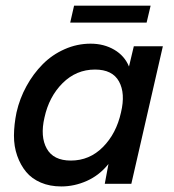

<svg xmlns="http://www.w3.org/2000/svg" viewBox="-20 -652 618 681"><path d="M229 -571.8 242.7 -631.8H514.2L500 -571.8ZM197.3 9.3Q156.7 9.3 124.8 -4.4Q92.8 -18.1 72.8 -42.2Q52.7 -66.4 41 -99.6Q29.3 -132.8 29.5 -171.6Q29.8 -210.4 38.6 -253.4Q49.8 -302.7 74 -346.7Q98.1 -390.6 131.6 -424.3Q165 -458 209.2 -477.5Q253.4 -497.1 301.3 -497.1Q348.6 -497.1 385.3 -475.6Q421.9 -454.1 437.5 -416L454.6 -487.8H557.6L445.8 0H351.6L364.7 -70.3Q332.5 -30.3 288.3 -10.5Q244.1 9.3 197.3 9.3ZM231.4 -82.5Q297.4 -82.5 345 -130.4Q392.6 -178.2 409.2 -253.4Q425.3 -320.8 402.1 -363Q378.9 -405.3 316.9 -405.3Q250.5 -405.3 202.1 -357.2Q153.8 -309.1 137.7 -234.9Q122.1 -167.5 145.8 -125Q169.4 -82.5 231.4 -82.5Z"/></svg>

Font: HK Grotesk SmBold Legacy Italic
Style: Regular
Weight: 600
Italic angle: -13°
Designer: Alfredo Marco Pradil
Foundry: Hanken Design Co.
Version: Version 2.022;PS 002.022;hotconv 1.0.88;makeotf.lib2.5.64775